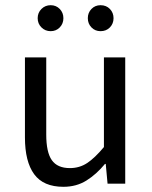

<svg xmlns="http://www.w3.org/2000/svg" viewBox="-20 -707 584 739"><path d="M224 12Q147 12 111.5 -36.5Q76 -85 76 -178V-486H158V-189Q158 -121 179.5 -90.5Q201 -60 249 -60Q286 -60 315.5 -79.5Q345 -99 380 -141V-486H462V0H394L387 -76H384Q351 -36 312.5 -12Q274 12 224 12ZM175 -587Q154 -587 139.5 -601.5Q125 -616 125 -637Q125 -658 139.5 -672.5Q154 -687 175 -687Q196 -687 210 -672.5Q224 -658 224 -637Q224 -616 210 -601.5Q196 -587 175 -587ZM367 -587Q346 -587 332 -601.5Q318 -616 318 -637Q318 -658 332 -672.5Q346 -687 367 -687Q389 -687 403 -672.5Q417 -658 417 -637Q417 -616 403 -601.5Q389 -587 367 -587Z"/></svg>

Font: Source Sans 3 ExtraLight
Style: Regular
Weight: 400
Version: Version 3.052;hotconv 1.1.0;makeotfexe 2.6.0